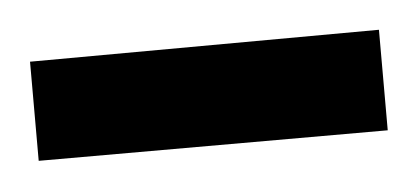

<svg xmlns="http://www.w3.org/2000/svg" viewBox="-24 -643 299 137"><g transform="rotate(-5 125.0 -575.0)"><path d="M0 -539V-610L250 -611V-539Z"/></g></svg>

Font: Kreon SemiBold
Style: Regular
Weight: 600
Designer: Julia Petretta
Foundry: Julia Petretta and Eli Heuer
Version: Version 2.002